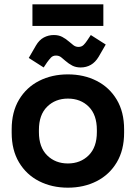

<svg xmlns="http://www.w3.org/2000/svg" viewBox="-20 -854 628 888"><path d="M34 -240V-256Q34 -336 68 -393Q102 -450 161 -480Q220 -510 294 -510Q368 -510 427 -480Q486 -450 520 -393Q554 -336 554 -256V-240Q554 -160 520 -103Q486 -46 427 -16Q368 14 294 14Q220 14 161 -16Q102 -46 68 -103Q34 -160 34 -240ZM428 -243V-253Q428 -323 390.5 -360.5Q353 -398 294 -398Q236 -398 198 -360.5Q160 -323 160 -253V-243Q160 -173 198 -135.5Q236 -98 294 -98Q352 -98 390 -135.5Q428 -173 428 -243ZM182 -542 113 -586 146 -643Q161 -669 182.5 -680.5Q204 -692 229 -692Q251 -692 267.5 -683.5Q284 -675 300 -661Q309 -653 319.5 -645Q330 -637 343 -637Q358 -637 367.5 -647Q377 -657 384 -668L400 -692L469 -648L436 -591Q421 -566 400 -554Q379 -542 353 -542Q331 -542 314.5 -550.5Q298 -559 282 -573Q273 -581 263 -589Q253 -597 239 -597Q224 -597 215 -587Q206 -577 198 -566ZM130 -734V-834H458V-734Z"/></svg>

Font: Space Grotesk Frontify
Style: Bold
Weight: 700
Designer: Florian Karsten
Version: Version 2.000